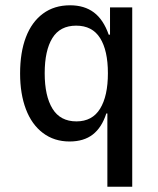

<svg xmlns="http://www.w3.org/2000/svg" viewBox="-20 -526 599 726"><path d="M386 180V-97H382Q365 -44 331 -17.5Q297 9 243 9Q185 9 142.5 -23Q100 -55 78 -113Q56 -171 56 -248Q56 -328 78 -385.5Q100 -443 142.5 -474.5Q185 -506 245 -506Q299 -506 335 -479Q371 -452 391 -395H396V-498H480V180ZM269 -67Q329 -67 358.5 -115Q388 -163 388 -249Q388 -335 358.5 -382Q329 -429 268 -429Q207 -429 178 -382Q149 -335 149 -249Q149 -163 178.5 -115Q208 -67 269 -67Z"/></svg>

Font: Nunito Sans 7pt Condensed Medium
Style: Regular
Weight: 500
Width: 3
Designer: Vernon Adams
Foundry: Vernon Adams
Version: Version 3.101;gftools[0.9.27]